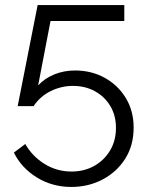

<svg xmlns="http://www.w3.org/2000/svg" viewBox="-20 -591 585 760"><path d="M262 149Q187 149 126 111.5Q65 74 35 13L80 -21Q108 28 156.5 58Q205 88 263 88Q313 88 352.5 66Q392 44 415.5 5Q439 -34 439 -85Q439 -134 416.5 -171.5Q394 -209 355.5 -230Q317 -251 269 -251Q223 -251 181 -230.5Q139 -210 113 -171H50L129 -571H472V-508H180L131 -253Q157 -281 195 -296.5Q233 -312 277 -312Q342 -312 394.5 -283Q447 -254 478 -203Q509 -152 509 -86Q509 -15 475.5 37.5Q442 90 386 119.5Q330 149 262 149Z"/></svg>

Font: Raleway
Style: Regular
Weight: 400
Designer: Matt McInerney, Pablo Impallari, Rodrigo Fuenzalida
Foundry: Matt McInerney, Pablo Impallari, Rodrigo Fuenzalida
Version: Version 4.101;RELEASE